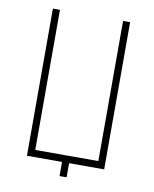

<svg xmlns="http://www.w3.org/2000/svg" viewBox="-83 -730 687 857"><g transform="rotate(10 261.0 -301.5)"><path d="M278 0V64H246V0H87V-667H119V-32H405V-667H437V0Z"/></g></svg>

Font: Zector
Style: Regular
Weight: 400
Designer: GGBot
Version: 0.72